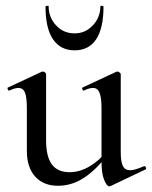

<svg xmlns="http://www.w3.org/2000/svg" viewBox="-20 -648 537 679"><path d="M185 9Q134 9 104.5 -23.5Q75 -56 75 -114V-265Q75 -303 68.5 -320Q62 -337 45 -337Q32 -337 14 -328Q10 -326 7.5 -332Q5 -338 9 -339L127 -394Q129 -395 131 -395Q135 -395 139 -392Q143 -389 143 -385V-152Q143 -94 163.5 -66.5Q184 -39 226 -39Q262 -39 297.5 -60Q333 -81 358 -115L363 -104Q321 -48 277.5 -19.5Q234 9 185 9ZM407 -385V-110Q407 -76 414.5 -61Q422 -46 440 -46Q449 -46 460.5 -49.5Q472 -53 489 -60Q493 -62 495.5 -56.5Q498 -51 495 -49L371 10Q369 11 366 11Q358 11 348.5 -11.5Q339 -34 339 -76V-265Q339 -303 332 -320Q325 -337 309 -337Q296 -337 277 -328Q274 -326 271.5 -332Q269 -338 273 -339L391 -394Q393 -395 395 -395Q398 -395 402.5 -392Q407 -389 407 -385ZM141 -624Q141 -627 146.5 -627.5Q152 -628 152 -626Q152 -587 178 -558.5Q204 -530 244 -530Q282 -530 308.5 -558.5Q335 -587 335 -626Q335 -628 340.5 -627.5Q346 -627 346 -624Q346 -548 320 -509Q294 -470 244 -470Q194 -470 167.5 -509Q141 -548 141 -624Z"/></svg>

Font: Cormorant Medium
Style: Regular
Weight: 500
Designer: Christian Thalmann (Catharsis Fonts)
Foundry: Catharsis Fonts
Version: Version 4.000